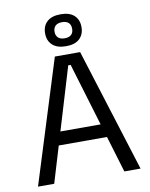

<svg xmlns="http://www.w3.org/2000/svg" viewBox="-92 -913 764 980"><g transform="rotate(-10 290.0 -423.0)"><path d="M24.5 0 224.5 -639H355.5L556 0H472L296.5 -583H284L108.5 0ZM144.5 -188.5V-257.5H435.5V-188.5ZM196 -763V-764.5Q196 -802 220 -824.2Q244 -846.5 290.5 -846.5Q337 -846.5 360.8 -824.2Q384.5 -802 384.5 -764.5V-763Q384.5 -726 360.8 -703.5Q337 -681 290.5 -681Q244 -681 220 -703.5Q196 -726 196 -763ZM245 -763Q245 -743.5 256.8 -732.8Q268.5 -722 290.5 -722Q313 -722 324.5 -732.8Q336 -743.5 336 -763V-764.5Q336 -784 324.5 -794.8Q313 -805.5 290.5 -805.5Q268.5 -805.5 256.8 -794.8Q245 -784 245 -764.5Z"/></g></svg>

Font: Anek Odia
Style: Regular
Weight: 400
Designer: Yesha Goshar & Mahesh Sahu (Odia), Yesha Goshar (Latin)
Foundry: Ek Type
Version: Version 1.003